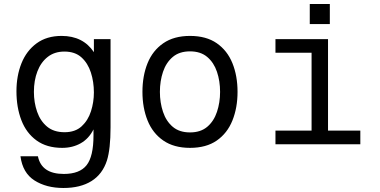

<svg xmlns="http://www.w3.org/2000/svg" viewBox="-20 -719 1894 957"><path d="M296 218Q211 218 152 180.5Q93 143 82 60H169Q187 148 298 148Q377 148 411.5 104.5Q446 61 446 -44V-74Q423 -28 382.5 -5Q342 18 290 18Q213 18 162 -19Q111 -56 86.5 -120Q62 -184 62 -264Q62 -341 87 -403.5Q112 -466 162.5 -503Q213 -540 287 -540Q394 -540 448 -459V-524H531V-85Q531 24 513 81Q491 149 436 183.5Q381 218 296 218ZM302 -60Q355 -60 387 -89.5Q419 -119 433.5 -164.5Q448 -210 448 -258Q448 -311 433 -357.5Q418 -404 386 -433Q354 -462 301 -462Q252 -462 218 -435.5Q184 -409 166.5 -363.5Q149 -318 149 -261Q149 -208 165 -162Q181 -116 214.5 -88Q248 -60 302 -60Z M927 -540Q1008 -540 1060.5 -503.5Q1113 -467 1138.5 -404Q1164 -341 1164 -261Q1164 -182 1138.5 -118.5Q1113 -55 1060.5 -18.5Q1008 18 927 18Q847 18 794 -18.5Q741 -55 715.5 -118.5Q690 -182 690 -261Q690 -341 715.5 -404Q741 -467 794 -503.5Q847 -540 927 -540ZM927 -463Q874 -463 841 -435Q808 -407 792.5 -361Q777 -315 777 -261Q777 -208 792.5 -161.5Q808 -115 841 -87Q874 -59 927 -59Q980 -59 1013 -87Q1046 -115 1061.5 -161.5Q1077 -208 1077 -261Q1077 -315 1061.5 -361Q1046 -407 1013 -435Q980 -463 927 -463Z M1615 -524V-68H1776V0H1353V-68H1533V-456H1353V-524ZM1524 -599V-699H1624V-599Z"/></svg>

Font: Fragment Mono
Style: Regular
Weight: 400
Monospace: yes
Designer: Wei Huang based on Nimbus Sans by URW Studio, based on Helvetica by Max Miedinger.
Foundry: Wei Huang
Version: Version 1.021; ttfautohint (v1.8.4.7-5d5b)